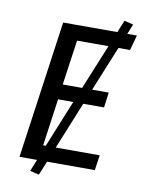

<svg xmlns="http://www.w3.org/2000/svg" viewBox="-90 -813 710 946"><g transform="rotate(10 264.5 -340.0)"><path d="M449 -613 357 -388H440L430 -312H326L230 -76H450L439 0H200L171 70L126 59L150 0H62L159 -689H430L455 -750L500 -739L480 -689H528L507 -613ZM399 -613H242L210 -388H307ZM276 -312H200L167 -76H180Z"/></g></svg>

Font: FiraGO
Style: Italic
Weight: 400
Italic angle: -8°
Designer: bBox Type GmbH
Foundry: bBox Type GmbH
Version: Version 1.001